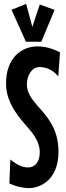

<svg xmlns="http://www.w3.org/2000/svg" viewBox="-20 -951 341 985"><path d="M280 -173C280 -371 118 -407 118 -518C118 -567 145 -607 183 -607C202 -607 245 -602 279 -559L288 -682C249 -703 210 -713 173 -713C89 -713 11 -653 11 -523C11 -420 78 -348 132 -286C171 -241 184 -202 184 -171C184 -124 163 -92 123 -92C102 -92 72 -100 33 -133L28 -10C75 12 114 14 130 14C175 14 280 -18 280 -173ZM260 -900 184 -928 146 -813 114 -931 39 -901 113 -737H192L260 -900Z"/></svg>

Font: Mouse Memoirs
Style: Regular
Weight: 400
Designer: Astigmatic (AOETI)
Foundry: Astigmatic (AOETI)
Version: Version 1.000